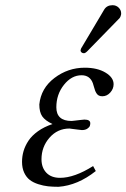

<svg xmlns="http://www.w3.org/2000/svg" viewBox="-20 -700 482 732"><path d="M138.2 -92.8Q138.2 -61 156.7 -41.5Q175.3 -22 209 -22Q263.7 -22 335 -66.9Q336.4 -64 340.1 -57.4Q343.8 -50.8 345.2 -47.9Q276.4 6.8 203.1 12.2Q181.2 12.2 163.1 10.3Q145 8.3 126 2.2Q106.9 -3.9 93.8 -13.9Q80.6 -23.9 72.3 -41.5Q64 -59.1 64 -83Q64 -104 69.8 -124Q75.7 -144 88.6 -163.6Q101.6 -183.1 124.8 -199.7Q147.9 -216.3 180.2 -227.1Q152.3 -240.2 141.1 -256.3Q129.9 -272.5 129.9 -301.8Q136.2 -363.8 187.7 -402.8Q239.3 -441.9 303.2 -441.9Q351.1 -441.9 382.1 -423.3Q413.1 -404.8 413.1 -378.9Q413.1 -361.3 400.4 -347.2Q387.7 -333 370.1 -333Q362.3 -333 356.9 -335.7Q351.6 -338.4 347.9 -344.2Q344.2 -350.1 342.5 -355Q340.8 -359.9 338.1 -369.1Q335.4 -378.4 334 -382.8Q322.8 -413.1 291 -413.1Q252.9 -413.1 223.9 -376.7Q194.8 -340.3 194.8 -291Q194.8 -238.8 252.9 -238.8Q253.4 -238.8 264.4 -240Q275.4 -241.2 287.4 -242.7Q299.3 -244.1 301.8 -244.1Q324.2 -244.1 324.2 -230Q324.2 -225.1 322.5 -220Q320.8 -214.8 313 -209.5Q305.2 -204.1 292 -204.1Q289.1 -204.1 273.4 -206.3Q257.8 -208.5 252 -209Q249 -210 245.1 -210Q199.2 -210 168.7 -175Q138.2 -140.1 138.2 -92.8ZM377 -663.1Q387.2 -680.2 409.2 -680.2Q422.9 -680.2 432.4 -670.9Q441.9 -661.6 441.9 -648.9Q441.9 -644 440.9 -642.1Q439 -632.8 432.1 -627L313 -504.9Q305.2 -497.1 299.8 -497.1Q294.4 -497.1 290.8 -500.2Q287.1 -503.4 287.1 -507.8V-509.8L288.1 -511.2Q288.1 -511.7 288.6 -512.9Q289.1 -514.2 289.1 -515.1Q291 -519 292 -520L365.2 -643.1Q367.2 -646 377 -663.1Z"/></svg>

Font: Common Serif
Style: Italic
Weight: 400
Italic angle: -12°
Designer: Philipp H. Poll, Khaled Hosny
Foundry: Stefan Peev, Context Ltd.
Version: Version 1.026